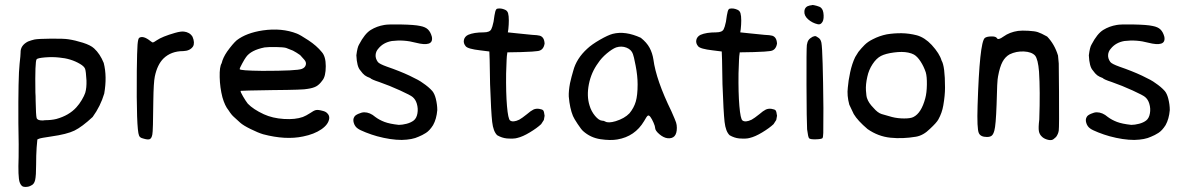

<svg xmlns="http://www.w3.org/2000/svg" viewBox="-20 -550 4715 760"><path d="M116.2 -393.6Q130.9 -396.5 181.6 -397Q232.4 -397.5 251 -394.5Q277.3 -390.6 308.1 -380.9Q338.9 -371.1 352.5 -358.4Q376 -336.9 390.6 -300.8Q404.3 -247.1 392.6 -179.7Q377.9 -129.9 346.7 -86.9Q304.7 -47.9 274.9 -33.2Q245.1 -18.6 182.6 -9.8Q141.6 -3.9 134.8 -1L127.9 2L125 34.2Q123 64.5 123 101.6Q123 145.5 119.1 162.6Q115.2 179.7 102.5 184.6Q94.7 189.5 82.5 189.9Q70.3 190.4 65.4 184.6Q60.5 179.7 57.6 170.9Q50.8 149.4 53.7 72.3Q54.7 37.1 52.7 -63.5Q51.8 -246.1 57.6 -297.9Q61.5 -332 61.5 -341.8Q60.5 -370.1 90.8 -385.7Q103.5 -390.6 116.2 -393.6ZM213.9 -322.3Q187.5 -325.2 158.2 -322.8Q128.9 -320.3 125 -315.4Q118.2 -307.6 120.1 -183.6Q121.1 -171.9 121.1 -151.4Q122.1 -92.8 125 -83Q127.9 -73.2 147.5 -73.2Q153.3 -73.2 157.2 -74.2Q183.6 -74.2 203.1 -79.1Q252.9 -92.8 282.2 -125Q293.9 -137.7 303.7 -154.3Q313.5 -170.9 317.4 -182.6Q323.2 -202.1 322.3 -231.4Q320.3 -267.6 316.9 -277.3Q313.5 -287.1 296.9 -296.9Q260.7 -318.4 213.9 -322.3Z M672.9 -419.9Q697.3 -426.8 709 -424.8Q718.8 -423.8 727.5 -418.9Q736.3 -414.1 742.2 -404.3Q747.1 -392.6 747.6 -382.8Q748 -373 744.1 -366.2Q732.4 -348.6 705.1 -347.7Q657.2 -347.7 627 -318.4Q602.5 -293.9 592.8 -247.1Q587.9 -223.6 586.9 -151.4Q585.9 -29.3 583 -17.6Q580.1 -2 572.3 1Q564.5 3.9 545.9 -2Q533.2 -4.9 530.3 -13.7Q519.5 -38.1 521.5 -269.5Q522.5 -348.6 524.4 -373Q526.4 -397.5 531.2 -400.4Q546.9 -410.2 575.2 -387.7Q583 -381.8 585 -381.8Q587.9 -381.8 600.6 -390.6Q622.1 -405.3 672.9 -419.9Z M1020.5 -429.7Q1095.7 -440.4 1155.3 -417Q1168 -412.1 1200.7 -390.6Q1233.4 -369.1 1253.9 -343.8Q1269.5 -326.2 1269.5 -288.1Q1269.5 -247.1 1255.9 -231.4Q1244.1 -214.8 1231.4 -208Q1218.8 -201.2 1197.3 -198.2Q1184.6 -194.3 1059.6 -193.4Q933.6 -191.4 932.6 -190.4Q930.7 -187.5 941.9 -168.5Q953.1 -149.4 960.9 -139.6Q982.4 -117.2 1024.4 -97.7Q1058.6 -82 1103.5 -79.1Q1148.4 -76.2 1178.7 -86.9Q1191.4 -91.8 1208 -102.5Q1221.7 -112.3 1230.5 -114.3Q1239.3 -116.2 1256.8 -111.3Q1270.5 -108.4 1277.3 -99.6Q1284.2 -91.8 1283.2 -81.1Q1280.3 -57.6 1252 -38.1Q1223.6 -18.6 1179.7 -9.8Q1110.4 4.9 1021.5 -18.6Q1002 -24.4 972.2 -39.1Q942.4 -53.7 930.7 -64.5Q920.9 -73.2 907.2 -85.9Q896.5 -94.7 884.8 -113.3Q870.1 -130.9 860.4 -165Q850.6 -203.1 849.6 -244.6Q848.6 -286.1 857.4 -299.8Q862.3 -321.3 878.9 -345.7Q901.4 -377 917 -390.6Q955.1 -419.9 1020.5 -429.7ZM1112.3 -360.4Q1101.6 -363.3 1072.3 -363.8Q1043 -364.3 1027.3 -362.3Q973.6 -351.6 954.1 -324.2Q948.2 -316.4 938.5 -298.3Q928.7 -280.3 928.7 -276.4Q928.7 -270.5 1018.6 -269.5Q1156.2 -269.5 1174.8 -277.3Q1187.5 -282.2 1190.4 -293Q1193.4 -303.7 1184.6 -313.5Q1178.7 -320.3 1168 -332Q1154.3 -341.8 1139.6 -349.6Q1121.1 -357.4 1112.3 -360.4Z M1501 -451.2Q1514.6 -454.1 1567.9 -453.1Q1621.1 -452.1 1642.6 -447.3Q1664.1 -443.4 1674.3 -433.1Q1684.6 -422.9 1689.5 -404.3Q1693.4 -382.8 1676.8 -377.4Q1660.2 -372.1 1626 -380.9Q1579.1 -393.6 1531.2 -387.7Q1497.1 -381.8 1477.5 -357.4Q1467.8 -346.7 1466.8 -332.5Q1465.8 -318.4 1475.6 -304.7Q1481.4 -296.9 1511.7 -286.1Q1562.5 -268.6 1601.1 -250.5Q1639.6 -232.4 1653.3 -221.7Q1676.8 -206.1 1691.4 -189.5Q1700.2 -178.7 1705.1 -159.2Q1710.9 -135.7 1710.9 -114.3Q1708 -79.1 1694.3 -54.7Q1680.7 -33.2 1666 -23.9Q1651.4 -14.6 1636.7 -8.8Q1612.3 2.9 1570.3 3.9Q1526.4 3.9 1472.7 -10.7Q1451.2 -16.6 1427.7 -25.9Q1404.3 -35.2 1396.5 -41Q1384.8 -48.8 1380.4 -63.5Q1376 -78.1 1382.8 -87.9Q1385.7 -93.8 1398.9 -99.6Q1412.1 -105.5 1421.9 -105.5Q1444.3 -105.5 1465.8 -86.9Q1481.4 -75.2 1502 -67.4Q1522.5 -59.6 1558.6 -55.7Q1572.3 -55.7 1589.4 -60.1Q1606.4 -64.5 1617.7 -73.2Q1628.9 -82 1632.3 -101.1Q1635.7 -120.1 1629.9 -139.6Q1625 -156.2 1613.3 -166Q1605.5 -172.9 1564 -191.9Q1522.5 -210.9 1480.5 -225.6Q1450.2 -235.4 1445.3 -241.2Q1431.6 -246.1 1423.8 -252Q1416 -257.8 1406.2 -271.5Q1392.6 -286.1 1390.6 -331.1Q1394.5 -363.3 1401.4 -374Q1423.8 -417 1447.8 -431.6Q1471.7 -446.3 1501 -451.2Z M1948.2 -515.6Q1962.9 -518.6 1978.5 -511.7Q1988.3 -507.8 1991.2 -497.6Q1994.1 -487.3 1994.1 -468.8Q1994.1 -453.1 1992.2 -434.6L1990.2 -421.9L2027.3 -418Q2065.4 -414.1 2085.9 -412.1Q2108.4 -411.1 2116.7 -408.7Q2125 -406.2 2129.9 -398.9Q2134.8 -391.6 2135.7 -377.9Q2133.8 -364.3 2126.5 -356.4Q2119.1 -348.6 2106.4 -347.7Q2097.7 -345.7 2042 -343.8L1988.3 -342.8L1987.3 -335Q1985.4 -329.1 1983.4 -259.8Q1982.4 -181.6 1986.8 -130.4Q1991.2 -79.1 1999 -73.2Q2010.7 -64.5 2035.2 -76.2Q2045.9 -82 2065.4 -97.7Q2081.1 -111.3 2091.3 -116.2Q2101.6 -121.1 2114.3 -119.1Q2127 -117.2 2130.4 -112.8Q2133.8 -108.4 2135.7 -91.8L2132.8 -75.2L2122.1 -58.6Q2105.5 -43 2077.1 -25.9Q2048.8 -8.8 2027.3 -3.9Q2014.6 0 1986.3 -2Q1966.8 -3.9 1948.2 -14.6Q1932.6 -29.3 1928.2 -67.4Q1923.8 -105.5 1919.9 -216.8Q1918 -345.7 1917 -346.2Q1916 -346.7 1881.8 -350.6Q1831.1 -356.4 1823.2 -367.2Q1813.5 -378.9 1816.4 -392.1Q1819.3 -405.3 1833 -412.1Q1855.5 -421.9 1894.5 -421.9Q1918.9 -421.9 1924.8 -434.6Q1928.7 -441.4 1933.6 -463.9Q1937.5 -493.2 1940.4 -503.9Q1943.4 -514.6 1948.2 -515.6Z M2405.3 -416Q2455.1 -428.7 2516.6 -400.4Q2540 -381.8 2551.3 -360.8Q2562.5 -339.8 2566.4 -314.5Q2577.1 -233.4 2637.7 -109.4Q2653.3 -74.2 2656.2 -64.9Q2659.2 -55.7 2659.2 -43.9Q2659.2 -21.5 2649.9 -11.2Q2640.6 -1 2622.1 -2.9Q2606.4 -4.9 2589.8 -19Q2573.2 -33.2 2573.2 -43.9Q2573.2 -49.8 2566.9 -64.5Q2560.5 -79.1 2554.7 -86.9Q2548.8 -94.7 2544.4 -92.3Q2540 -89.8 2529.3 -70.3Q2493.2 -9.8 2423.8 2Q2396.5 6.8 2356.9 1Q2317.4 -4.9 2288.1 -31.2Q2281.2 -37.1 2266.6 -59.1Q2252 -81.1 2248 -90.8Q2235.4 -121.1 2231.4 -168Q2230.5 -189.5 2236.3 -220.7Q2242.2 -247.1 2249 -269.5Q2261.7 -318.4 2304.7 -357.4Q2322.3 -374 2354.5 -392.6Q2386.7 -411.1 2405.3 -416ZM2460 -361.3Q2440.4 -369.1 2418.9 -362.3Q2403.3 -356.4 2381.8 -338.4Q2360.4 -320.3 2347.7 -300.8Q2320.3 -263.7 2311 -216.8Q2301.8 -169.9 2313.5 -132.8Q2320.3 -109.4 2335.4 -91.3Q2350.6 -73.2 2363.3 -72.3Q2370.1 -72.3 2375 -69.3Q2387.7 -61.5 2417 -70.3Q2452.1 -81.1 2471.7 -101.6Q2489.3 -123 2496.6 -147.9Q2503.9 -172.9 2503.9 -215.8Q2503.9 -250 2496.1 -290Q2488.3 -330.1 2485.4 -335.9Q2479.5 -353.5 2460 -361.3Z M2868.2 -515.6Q2882.8 -518.6 2898.4 -511.7Q2908.2 -507.8 2911.1 -497.6Q2914.1 -487.3 2914.1 -468.8Q2914.1 -453.1 2912.1 -434.6L2910.2 -421.9L2947.3 -418Q2985.4 -414.1 3005.9 -412.1Q3028.3 -411.1 3036.6 -408.7Q3044.9 -406.2 3049.8 -398.9Q3054.7 -391.6 3055.7 -377.9Q3053.7 -364.3 3046.4 -356.4Q3039.1 -348.6 3026.4 -347.7Q3017.6 -345.7 2961.9 -343.8L2908.2 -342.8L2907.2 -335Q2905.3 -329.1 2903.3 -259.8Q2902.3 -181.6 2906.7 -130.4Q2911.1 -79.1 2918.9 -73.2Q2930.7 -64.5 2955.1 -76.2Q2965.8 -82 2985.4 -97.7Q3001 -111.3 3011.2 -116.2Q3021.5 -121.1 3034.2 -119.1Q3046.9 -117.2 3050.3 -112.8Q3053.7 -108.4 3055.7 -91.8L3052.7 -75.2L3042 -58.6Q3025.4 -43 2997.1 -25.9Q2968.8 -8.8 2947.3 -3.9Q2934.6 0 2906.2 -2Q2886.7 -3.9 2868.2 -14.6Q2852.5 -29.3 2848.1 -67.4Q2843.8 -105.5 2839.8 -216.8Q2837.9 -345.7 2836.9 -346.2Q2835.9 -346.7 2801.8 -350.6Q2751 -356.4 2743.2 -367.2Q2733.4 -378.9 2736.3 -392.1Q2739.3 -405.3 2752.9 -412.1Q2775.4 -421.9 2814.5 -421.9Q2838.9 -421.9 2844.7 -434.6Q2848.6 -441.4 2853.5 -463.9Q2857.4 -493.2 2860.4 -503.9Q2863.3 -514.6 2868.2 -515.6Z M3185.5 -528.3Q3194.3 -529.3 3196.3 -530.3Q3200.2 -530.3 3212.9 -526.9Q3225.6 -523.4 3229.5 -519.5Q3239.3 -511.7 3240.2 -489.3Q3241.2 -466.8 3231.4 -458Q3225.6 -452.1 3216.8 -454.1Q3195.3 -459 3178.7 -473.6Q3162.1 -488.3 3164.1 -506.3Q3166 -524.4 3185.5 -528.3ZM3196.3 -404.3Q3204.1 -407.2 3207 -407.2Q3210 -407.2 3216.8 -402.3Q3228.5 -396.5 3231.4 -380.9Q3234.4 -365.2 3236.3 -297.9Q3238.3 -234.4 3239.3 -122.1Q3239.3 -42 3238.8 -23.9Q3238.3 -5.9 3235.4 -2.9Q3230.5 1 3208.5 1.5Q3186.5 2 3182.6 -2.9Q3178.7 -6.8 3174.8 -38.1Q3172.9 -68.4 3172.4 -212.9Q3171.9 -357.4 3173.8 -372.1Q3175.8 -384.8 3180.7 -391.6Q3185.5 -398.4 3196.3 -404.3Z M3490.2 -414.1Q3519.5 -418.9 3549.3 -418.5Q3579.1 -418 3609.4 -410.2Q3640.6 -401.4 3668 -372.1Q3699.2 -337.9 3707 -310.5Q3720.7 -288.1 3720.7 -203.1Q3720.7 -171.9 3713.9 -132.8Q3709 -103.5 3694.3 -77.1Q3687.5 -64.5 3661.1 -40Q3634.8 -13.7 3605.5 -8.8Q3552.7 0 3504.9 -4.9Q3456.1 -9.8 3414.1 -39.1Q3375 -72.3 3359.4 -98.6Q3345.7 -127 3341.8 -135.7Q3332 -171.9 3335.9 -203.1Q3337.9 -229.5 3345.2 -263.7Q3352.5 -297.9 3365.2 -324.2L3377.9 -344.7Q3389.6 -359.4 3402.3 -372.1Q3415 -384.8 3434.6 -394.5Q3460.9 -408.2 3490.2 -414.1ZM3575.2 -341.8Q3551.8 -346.7 3518.6 -342.3Q3485.4 -337.9 3467.3 -328.6Q3449.2 -319.3 3434.1 -296.4Q3418.9 -273.4 3413.1 -246.1Q3406.2 -215.8 3407.7 -191.9Q3409.2 -168 3412.1 -161.1Q3418 -142.6 3437.5 -123Q3454.1 -103.5 3469.7 -98.6Q3485.4 -93.8 3510.7 -86.9Q3533.2 -81.1 3559.1 -81.1Q3585 -81.1 3595.7 -86.9Q3627 -102.5 3642.6 -161.1Q3648.4 -182.6 3648.9 -214.8Q3649.4 -247.1 3644.5 -263.7Q3636.7 -287.1 3624 -306.6Q3611.3 -326.2 3597.7 -334Q3588.9 -338.9 3575.2 -341.8Z M4009.8 -427.7Q4025.4 -429.7 4050.8 -428.2Q4076.2 -426.8 4087.9 -422.9Q4100.6 -418.9 4125 -405.3Q4154.3 -375 4168 -330.1L4170.9 -298.8L4171.9 -188.5Q4172.9 -46.9 4170.9 -33.2Q4168.9 -19.5 4160.2 -7.8Q4149.4 2.9 4143.6 3.9Q4135.7 5.9 4123.5 2Q4111.3 -2 4104.5 -8.8Q4094.7 -17.6 4092.3 -30.8Q4089.8 -43.9 4093.8 -77.1Q4097.7 -191.4 4092.8 -266.6Q4088.9 -315.4 4077.1 -330.1Q4063.5 -344.7 4033.2 -346.2Q4002.9 -347.7 3976.6 -335Q3959 -325.2 3948.2 -305.2Q3937.5 -285.2 3930.7 -248Q3926.8 -233.4 3924.8 -135.7Q3921.9 -53.7 3916 -33.2Q3912.1 -18.6 3905.8 -13.2Q3899.4 -7.8 3886.7 -7.8Q3861.3 -7.8 3854.5 -23.4Q3846.7 -40 3849.6 -131.8Q3857.4 -380.9 3877.9 -399.4Q3884.8 -405.3 3903.3 -405.8Q3921.9 -406.2 3925.8 -399.4Q3930.7 -389.6 3952.1 -405.3Q3976.6 -422.9 4009.8 -427.7Z M4400.4 -451.2Q4414.1 -454.1 4467.3 -453.1Q4520.5 -452.1 4542 -447.3Q4563.5 -443.4 4573.7 -433.1Q4584 -422.9 4588.9 -404.3Q4592.8 -382.8 4576.2 -377.4Q4559.6 -372.1 4525.4 -380.9Q4478.5 -393.6 4430.7 -387.7Q4396.5 -381.8 4377 -357.4Q4367.2 -346.7 4366.2 -332.5Q4365.2 -318.4 4375 -304.7Q4380.9 -296.9 4411.1 -286.1Q4461.9 -268.6 4500.5 -250.5Q4539.1 -232.4 4552.7 -221.7Q4576.2 -206.1 4590.8 -189.5Q4599.6 -178.7 4604.5 -159.2Q4610.4 -135.7 4610.4 -114.3Q4607.4 -79.1 4593.8 -54.7Q4580.1 -33.2 4565.4 -23.9Q4550.8 -14.6 4536.1 -8.8Q4511.7 2.9 4469.7 3.9Q4425.8 3.9 4372.1 -10.7Q4350.6 -16.6 4327.1 -25.9Q4303.7 -35.2 4295.9 -41Q4284.2 -48.8 4279.8 -63.5Q4275.4 -78.1 4282.2 -87.9Q4285.2 -93.8 4298.3 -99.6Q4311.5 -105.5 4321.3 -105.5Q4343.8 -105.5 4365.2 -86.9Q4380.9 -75.2 4401.4 -67.4Q4421.9 -59.6 4458 -55.7Q4471.7 -55.7 4488.8 -60.1Q4505.9 -64.5 4517.1 -73.2Q4528.3 -82 4531.7 -101.1Q4535.2 -120.1 4529.3 -139.6Q4524.4 -156.2 4512.7 -166Q4504.9 -172.9 4463.4 -191.9Q4421.9 -210.9 4379.9 -225.6Q4349.6 -235.4 4344.7 -241.2Q4331.1 -246.1 4323.2 -252Q4315.4 -257.8 4305.7 -271.5Q4292 -286.1 4290 -331.1Q4293.9 -363.3 4300.8 -374Q4323.2 -417 4347.2 -431.6Q4371.1 -446.3 4400.4 -451.2Z"/></svg>

Font: JasonHandwriting4
Style: Regular
Weight: 400
Version: Version 1.01.21